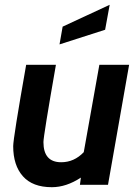

<svg xmlns="http://www.w3.org/2000/svg" viewBox="-20 -770 581 800"><path d="M430 0H313L317 -30Q256 10 196 10Q116 10 75.5 -35.5Q35 -81 35 -161Q35 -194 89 -500H213Q161 -203 161 -178Q161 -94 235 -94Q289 -94 329 -136L394 -500H518ZM418 -646 228 -585 241 -659 437 -750Z"/></svg>

Font: Cabin
Style: Bold Italic
Weight: 700
Designer: Pablo Impallari
Foundry: Pablo Impallari. www.impallari.com Igino Marini. www.ikern.com
Version: Version 1.005